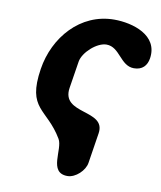

<svg xmlns="http://www.w3.org/2000/svg" viewBox="-80 -592 703 837"><g transform="rotate(10 271.0 -173.5)"><path d="M80 -260C51 -75 137 -95 209 27C234 69 190 180 275 180C311 180 351 142 356 107L377 -27C394 -136 199 -78 218 -200L237 -320C244 -362 302 -414 344 -414C404 -414 418 -333 479 -333C516 -333 536 -355 541 -388C557 -493 440 -527 359 -527C208 -527 102 -402 80 -260Z"/></g></svg>

Font: Asimov Print
Style: Regular
Weight: 500
Designer: Google
Version: Version 2.000980: 2014